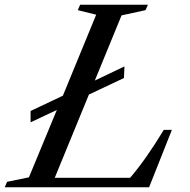

<svg xmlns="http://www.w3.org/2000/svg" viewBox="-86 -790 803 810"><path d="M543 0H-65.9L-56.2 -22.9L36.1 -42L153.8 -326.2L43 -273.9V-321.8L179.2 -386.2L319.8 -728L242.2 -747.1L252 -770H538.1L527.8 -747.1L426.8 -725.1L314 -450.2L439 -509.8L437 -460.9L289.1 -391.1L145 -40H462.9Q529.8 -117.7 605 -242.2H639.2Z"/></svg>

Font: Libre Caslon Text
Style: Italic
Weight: 400
Italic angle: -25°
Designer: Pablo Impallari, Rodrigo Fuenzalida
Foundry: Pablo Impallari, Rodrigo Fuenzalida
Version: Version 1.002